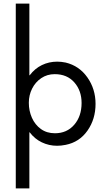

<svg xmlns="http://www.w3.org/2000/svg" viewBox="-20 -792 581 1059"><path d="M282 -383Q350 -383 390 -337.5Q430 -292 430 -224Q430 -151 389.5 -104Q349 -57 283 -57Q238 -57 205.5 -80.5Q173 -104 156 -142.5Q139 -181 139 -225Q139 -267 157 -303Q175 -339 207.5 -361Q240 -383 282 -383ZM67 247H142V12V-62H144Q171 -26 210.5 -7Q250 12 295 12Q317 12 342 7Q418 -8 462.5 -71.5Q507 -135 507 -219Q507 -301 462 -365Q417 -429 342 -447Q317 -452 296 -452Q250 -452 211 -433Q172 -414 144 -377H142V-483V-566V-772H67Z"/></svg>

Font: Geom Light
Style: Regular
Weight: 300
Version: Version 1.102